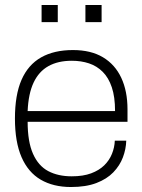

<svg xmlns="http://www.w3.org/2000/svg" viewBox="-20 -739 572 771"><path d="M265 12Q194 12 143.5 -17.5Q93 -47 66.5 -108Q40 -169 40 -263Q40 -358 66.5 -418.5Q93 -479 145 -508.5Q197 -538 273 -538Q345 -538 393.5 -509Q442 -480 467 -426.5Q492 -373 492 -300V-250H91Q91 -170 112.5 -121.5Q134 -73 173.5 -52Q213 -31 268 -31Q314 -31 346 -43Q378 -55 398.5 -75Q419 -95 429.5 -121Q440 -147 441 -174H487Q486 -140 473.5 -107Q461 -74 435 -47Q409 -20 367 -4Q325 12 265 12ZM91 -293H442Q442 -350 429 -388.5Q416 -427 392.5 -450.5Q369 -474 337.5 -484.5Q306 -495 268 -495Q213 -495 174.5 -473.5Q136 -452 115 -407.5Q94 -363 91 -293ZM147 -650V-719H212V-650ZM323 -650V-719H388V-650Z"/></svg>

Font: Archivo SemiBold Thin
Style: Regular
Weight: 250
Version: Version 2.001